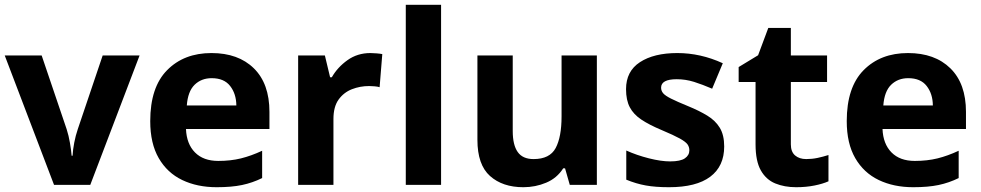

<svg xmlns="http://www.w3.org/2000/svg" viewBox="-20 -780 4138 810"><path d="M208 0 0 -545.9H155.8L261.2 -234.9Q270 -207.5 275.1 -177.2Q280.3 -147 282.2 -123H286.1Q287.6 -148.9 293.2 -178.2Q298.8 -207.5 308.1 -234.9L413.1 -545.9H568.8L360.8 0Z M872.1 -556.2Q985.4 -556.2 1051 -491.7Q1116.7 -427.2 1116.7 -308.1V-235.8H764.6Q767.1 -172.9 802.5 -137Q837.9 -101.1 900.9 -101.1Q953.1 -101.1 996.6 -111.8Q1040 -122.6 1085.9 -144V-28.8Q1045.4 -8.8 1001.2 0.5Q957 9.8 894 9.8Q812 9.8 748.8 -20.5Q685.5 -50.8 649.7 -112.8Q613.8 -174.8 613.8 -269Q613.8 -412.1 685.1 -484.1Q756.3 -556.2 872.1 -556.2ZM873 -450.2Q829.6 -450.2 801 -422.4Q772.5 -394.5 768.1 -335H977.1Q976.6 -384.3 950.9 -417.2Q925.3 -450.2 873 -450.2Z M1542.5 -556.2Q1553.7 -556.2 1568.6 -554.9Q1583.5 -553.7 1592.8 -551.8L1581.5 -412.1Q1574.2 -414.6 1560.8 -415.8Q1547.4 -417 1537.6 -417Q1499 -417 1464.6 -403.6Q1430.2 -390.1 1408.4 -359.9Q1386.7 -329.6 1386.7 -277.8V0H1237.8V-545.9H1350.6L1372.6 -454.1H1379.9Q1403.8 -496.1 1445.8 -526.1Q1487.8 -556.2 1542.5 -556.2Z M1840.8 0H1691.9V-759.8H1840.8Z M2498 -545.9V0H2383.8L2363.8 -69.8H2356Q2329.6 -28.3 2284.2 -9.3Q2238.8 9.8 2188 9.8Q2100.1 9.8 2047.1 -37.6Q1994.1 -85 1994.1 -189.9V-545.9H2143.1V-227.1Q2143.1 -168.5 2164.1 -138.7Q2185.1 -108.9 2231 -108.9Q2299.3 -108.9 2324.2 -155.5Q2349.1 -202.1 2349.1 -289.1V-545.9Z M3035.2 -162.1Q3035.2 -78.6 2976.3 -34.4Q2917.5 9.8 2802.2 9.8Q2745.1 9.8 2704.3 2.4Q2663.6 -4.9 2622.1 -22V-145Q2666.5 -125 2717.5 -112.1Q2768.6 -99.1 2807.1 -99.1Q2850.6 -99.1 2869.4 -112.1Q2888.2 -125 2888.2 -146Q2888.2 -159.7 2880.6 -170.7Q2873 -181.6 2848.1 -195.6Q2823.2 -209.5 2770 -231.9Q2718.8 -253.4 2685.8 -275.4Q2652.8 -297.4 2637 -327.4Q2621.1 -357.4 2621.1 -403.8Q2621.1 -479.5 2679.9 -517.8Q2738.8 -556.2 2837.4 -556.2Q2935.5 -556.2 3029.3 -513.2L2984.4 -405.8Q2943.8 -423.3 2908 -434.6Q2872.1 -445.8 2835 -445.8Q2769 -445.8 2769 -410.2Q2769 -397 2777.6 -386.7Q2786.1 -376.5 2810.8 -364Q2835.4 -351.6 2883.3 -332Q2929.7 -313 2963.9 -292.2Q2998 -271.5 3016.6 -241Q3035.2 -210.4 3035.2 -162.1Z M3381.3 -108.9Q3405.8 -108.9 3429 -113.8Q3452.1 -118.7 3475.1 -126V-15.1Q3451.2 -4.4 3415.8 2.7Q3380.4 9.8 3338.4 9.8Q3289.6 9.8 3250.7 -6.1Q3211.9 -22 3189.7 -61.3Q3167.5 -100.6 3167.5 -170.9V-434.1H3096.2V-497.1L3178.2 -546.9L3221.2 -662.1H3316.4V-545.9H3469.2V-434.1H3316.4V-170.9Q3316.4 -139.6 3334.2 -124.3Q3352.1 -108.9 3381.3 -108.9Z M3810.5 -556.2Q3923.8 -556.2 3989.5 -491.7Q4055.2 -427.2 4055.2 -308.1V-235.8H3703.1Q3705.6 -172.9 3741 -137Q3776.4 -101.1 3839.4 -101.1Q3891.6 -101.1 3935.1 -111.8Q3978.5 -122.6 4024.4 -144V-28.8Q3983.9 -8.8 3939.7 0.5Q3895.5 9.8 3832.5 9.8Q3750.5 9.8 3687.3 -20.5Q3624 -50.8 3588.1 -112.8Q3552.2 -174.8 3552.2 -269Q3552.2 -412.1 3623.5 -484.1Q3694.8 -556.2 3810.5 -556.2ZM3811.5 -450.2Q3768.1 -450.2 3739.5 -422.4Q3710.9 -394.5 3706.5 -335H3915.5Q3915 -384.3 3889.4 -417.2Q3863.8 -450.2 3811.5 -450.2Z"/></svg>

Font: Open Sans
Style: Bold
Weight: 700
Designer: Monotype Design Team
Foundry: Monotype Imaging Inc.
Version: Version 3.000; ttfautohint (v1.8.4)